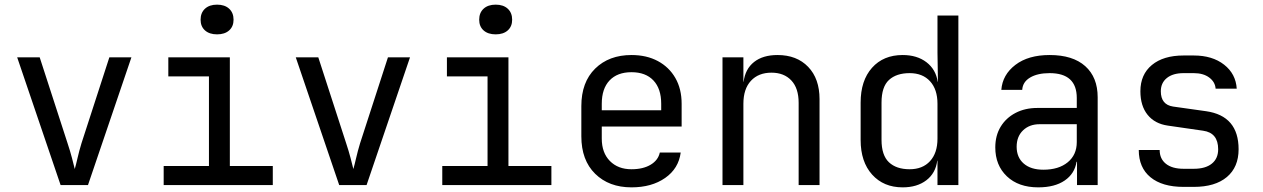

<svg xmlns="http://www.w3.org/2000/svg" viewBox="-20 -797 5440 827"><path d="M241 0 54 -550H151L271 -180Q282 -147 290 -116.5Q298 -86 302 -69Q307 -86 314 -116.5Q321 -147 331 -180L451 -550H546L359 0Z M685 0V-82H880V-468H705V-550H970V-82H1155V0ZM915 -649Q882 -649 863 -666Q844 -683 844 -712Q844 -742 863 -759.5Q882 -777 915 -777Q948 -777 967 -759.5Q986 -742 986 -712Q986 -683 967 -666Q948 -649 915 -649Z M1441 0 1254 -550H1351L1471 -180Q1482 -147 1490 -116.5Q1498 -86 1502 -69Q1507 -86 1514 -116.5Q1521 -147 1531 -180L1651 -550H1746L1559 0Z M1885 0V-82H2080V-468H1905V-550H2170V-82H2355V0ZM2115 -649Q2082 -649 2063 -666Q2044 -683 2044 -712Q2044 -742 2063 -759.5Q2082 -777 2115 -777Q2148 -777 2167 -759.5Q2186 -742 2186 -712Q2186 -683 2167 -666Q2148 -649 2115 -649Z M2700 10Q2603 10 2543.5 -48.5Q2484 -107 2484 -210V-340Q2484 -443 2543.5 -501.5Q2603 -560 2700 -560Q2765 -560 2813.5 -534Q2862 -508 2889 -461Q2916 -414 2916 -350V-252H2572V-200Q2572 -139 2607 -103.5Q2642 -68 2700 -68Q2750 -68 2782.5 -87.5Q2815 -107 2822 -140H2912Q2903 -71 2845 -30.5Q2787 10 2700 10ZM2572 -322H2828V-350Q2828 -415 2794.5 -450.5Q2761 -486 2700 -486Q2639 -486 2605.5 -450.5Q2572 -415 2572 -350Z M3092 0V-550H3182V-445H3183Q3190 -500 3228 -530Q3266 -560 3329 -560Q3412 -560 3461 -509Q3510 -458 3510 -370V0H3420V-354Q3420 -417 3388.5 -450.5Q3357 -484 3303 -484Q3247 -484 3214.5 -449Q3182 -414 3182 -350V0Z M3868 10Q3786 10 3736.5 -45Q3687 -100 3687 -194V-355Q3687 -450 3736 -505Q3785 -560 3868 -560Q3930 -560 3970.5 -529Q4011 -498 4019 -445H4020L4018 -570V-730H4108V0H4018V-105H4017Q4010 -51 3970 -20.5Q3930 10 3868 10ZM3898 -68Q3954 -68 3986 -103Q4018 -138 4018 -200V-350Q4018 -412 3986 -447Q3954 -482 3898 -482Q3841 -482 3809 -452.5Q3777 -423 3777 -355V-195Q3777 -128 3809 -98Q3841 -68 3898 -68Z M4452 10Q4367 10 4317 -37.5Q4267 -85 4267 -162Q4267 -213 4290 -251Q4313 -289 4354 -310.5Q4395 -332 4448 -332H4618V-375Q4618 -482 4501 -482Q4449 -482 4417 -463Q4385 -444 4383 -410H4293Q4298 -475 4353.5 -517.5Q4409 -560 4501 -560Q4601 -560 4654.5 -512Q4708 -464 4708 -378V0H4619V-100H4617Q4609 -49 4566 -19.5Q4523 10 4452 10ZM4474 -66Q4540 -66 4579 -98Q4618 -130 4618 -185V-262H4458Q4414 -262 4386.5 -235.5Q4359 -209 4359 -165Q4359 -119 4389.5 -92.5Q4420 -66 4474 -66Z M5078 8Q4986 8 4935.5 -33.5Q4885 -75 4885 -151H4975Q4975 -113 5002 -91.5Q5029 -70 5078 -70H5122Q5172 -70 5199.5 -92Q5227 -114 5227 -154Q5227 -225 5162 -234L5010 -256Q4954 -264 4923 -302.5Q4892 -341 4892 -404Q4892 -476 4941.5 -517Q4991 -558 5078 -558H5122Q5202 -558 5252.5 -518.5Q5303 -479 5307 -415H5216Q5214 -444 5188.5 -463Q5163 -482 5122 -482H5078Q5032 -482 5006 -461Q4980 -440 4980 -404Q4980 -346 5033 -338L5175 -318Q5315 -298 5315 -154Q5315 -77 5264.5 -34.5Q5214 8 5122 8Z"/></svg>

Font: JetBrainsMono Nerd Font Mono
Style: Regular
Weight: 400
Monospace: yes
Designer: Philipp Nurullin, Konstantin Bulenkov
Foundry: JetBrains
Version: Version 2.304; ttfautohint (v1.8.4.7-5d5b);Nerd Fonts 2.3.0